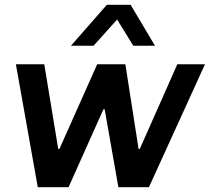

<svg xmlns="http://www.w3.org/2000/svg" viewBox="-20 -778 872 798"><path d="M137 0 46 -511H164L222 -159H227L384 -511H501L556 -159H561L717 -511H832L599 0H472L415 -324H410L265 0ZM275 -588 424 -758H523L624 -588H534L437 -745H510L369 -588Z"/></svg>

Font: Chivo Medium Medium
Style: Italic
Weight: 500
Italic angle: -8.05°
Version: Version 2.002